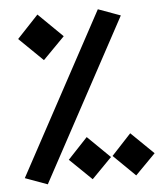

<svg xmlns="http://www.w3.org/2000/svg" viewBox="-52 -749 689 805"><g transform="rotate(-5 293.0 -346.5)"><path d="M116.7 9.8 22.9 -24.4 389.6 -703.1 483.4 -668.9ZM146 -510.3 45.9 -607.9 135.3 -703.1 237.3 -603ZM306.2 4.9 213.4 -85 296.4 -173.3 390.6 -81.1ZM489.3 4.9 397.5 -85 479.5 -173.3 574.2 -81.1Z"/></g></svg>

Font: Cascadia Code SemiBold
Style: Regular
Weight: 600
Monospace: yes
Designer: Aaron Bell
Foundry: Saja Typeworks
Version: Version 2404.023; ttfautohint (v1.8.4)